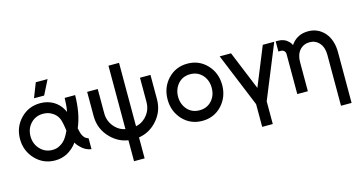

<svg xmlns="http://www.w3.org/2000/svg" viewBox="-90 -1100 3197 1699"><g transform="rotate(-15 1509.0 -250.0)"><path d="M291 -511Q183 -511 110 -435Q37 -359 37 -250Q37 -195 55.5 -148.5Q74 -102 110 -64Q183 13 291 13Q353 13 404 -15Q430 -30 452.5 -49.5Q475 -69 494 -96Q501 -82 510.5 -70.5Q520 -59 531 -49Q549 -30 572.5 -17.5Q596 -5 625 0V-100Q613 -104 602.5 -110.5Q592 -117 585 -127Q577 -137 571 -151Q565 -165 561 -183Q560 -188 558.5 -194.5Q557 -201 555 -210Q582 -273 595 -345.5Q608 -418 609 -500H513Q512 -465 509.5 -433.5Q507 -402 501 -374Q499 -381 495.5 -387Q492 -393 489 -399Q461 -450 409 -481Q356 -511 291 -511ZM291 -414Q337 -414 372 -392Q409 -371 428 -331Q434 -318 440.5 -289.5Q447 -261 453 -216Q444 -196 435.5 -181Q427 -166 420 -156Q397 -121 362 -102Q346 -92 328.5 -87.5Q311 -83 291 -83Q223 -83 178 -132Q133 -180 133 -250Q133 -319 178 -367Q223 -414 291 -414ZM250 -567H343L410 -700H302Z M719 -500V-278Q719 -158 804 -73Q872 -5 961 8V200H1058V8Q1103 1 1142 -19Q1181 -39 1215 -73Q1257 -116 1278 -167Q1299 -218 1299 -278V-500H1203V-278Q1203 -197 1146 -141Q1127 -122 1105 -110.5Q1083 -99 1058 -94V-675H961V-94Q911 -103 873 -141Q816 -198 816 -278V-500Z M1639 -512Q1532 -512 1460 -436Q1389 -360 1389 -250Q1389 -141 1460 -64Q1532 12 1639 12Q1746 12 1818 -64Q1889 -141 1889 -250Q1889 -360 1818 -436Q1746 -512 1639 -512ZM1639 -415Q1707 -415 1750 -368Q1793 -320 1793 -250Q1793 -215 1782.5 -185.5Q1772 -156 1750 -132Q1707 -85 1639 -85Q1571 -85 1528 -132Q1485 -181 1485 -250Q1485 -285 1496 -314.5Q1507 -344 1528 -368Q1571 -415 1639 -415Z M1933 -500 2135 -8V200H2232V-8L2433 -500H2328L2183 -144L2037 -500Z M2954 200V-264Q2954 -319 2939.5 -364.5Q2925 -410 2896 -444Q2836 -512 2745 -512Q2653 -512 2597 -444Q2594 -440 2591 -436Q2588 -432 2586 -428Q2582 -437 2577 -445Q2572 -453 2564 -461Q2525 -500 2470 -500H2446V-407H2470Q2487 -407 2499 -395Q2510 -384 2510 -367V0H2542H2592H2607V-267Q2607 -335 2642 -375Q2678 -415 2733 -415Q2787 -415 2822 -375Q2857 -335 2857 -267V200Z"/></g></svg>

Font: Unageo
Style: Medium
Weight: 500
Designer: Richard Sepsi
Foundry: Richard Sepsi
Version: Version 2.000